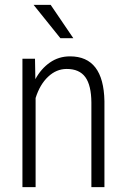

<svg xmlns="http://www.w3.org/2000/svg" viewBox="-20 -770 521 790"><path d="M124 -528.3 125.5 -444.3Q148.9 -487.3 185.3 -512.7Q221.7 -538.1 268.1 -538.1Q406.2 -538.1 409.7 -354V0H356V-348.1Q355.5 -418.9 331.1 -452.6Q306.6 -486.3 254.4 -486.3Q211.9 -486.3 178 -454.3Q144 -422.4 126.5 -366.7V0H72.3V-528.3ZM281.7 -612.8H228.5L118.2 -750H188.5Z"/></svg>

Font: Roboto Condensed Light
Style: Regular
Weight: 300
Designer: Google
Version: Version 2.134; 2016